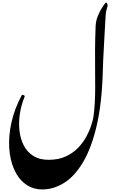

<svg xmlns="http://www.w3.org/2000/svg" viewBox="-20 -1181 936 1494"><path d="M357.9 62.5Q436 62.5 493.2 35.6Q550.3 8.8 589.4 -32.7Q628.4 -74.2 652.8 -119.6Q677.2 -165 689.5 -203.9Q701.7 -242.7 705.6 -262.2Q714.4 -318.8 717.5 -379.2Q720.7 -439.5 720.7 -502.9Q720.7 -575.7 720 -648.4Q719.2 -721.2 719.7 -801.3Q720.2 -881.3 724.1 -977.1Q725.6 -1017.1 740.5 -1054.4Q755.4 -1091.8 772.9 -1119.4Q790.5 -1147 800.3 -1157.7Q807.6 -1166 813.2 -1154.1Q818.8 -1142.1 817.4 -1135.3Q814.5 -1124 808.3 -1102.3Q802.2 -1080.6 799.8 -1024.4Q797.4 -983.4 794.4 -928.5Q791.5 -873.5 788.3 -815.9Q785.2 -758.3 782.7 -707.5Q780.3 -656.7 779.8 -623Q772.9 -375 731.7 -200.4Q690.4 -25.9 625 83Q559.6 191.9 478.3 242.4Q397 293 310.1 293Q233.4 293 177.5 251Q121.6 209 89.6 136.2Q57.6 63.5 51.8 -30.5Q45.9 -124.5 69.3 -229.2Q92.8 -334 148.4 -438.5Q152.3 -445.8 163.6 -440.9Q174.8 -436 171.4 -427.7Q145.5 -365.7 135 -297.9Q124.5 -230 131.3 -165.8Q138.2 -101.6 164.6 -50Q190.9 1.5 238.8 32Q286.6 62.5 357.9 62.5Z"/></svg>

Font: Awami Nastaliq
Style: Bold
Weight: 700
Designer: Peter Martin, SIL International
Foundry: SIL International
Version: Version 3.100